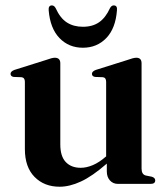

<svg xmlns="http://www.w3.org/2000/svg" viewBox="-20 -680 619 710"><path d="M72 -129V-377.5Q72 -393 59.5 -394.5L30.5 -395.5Q19 -397.5 19 -407Q19 -416 33.5 -421.5L149.5 -458Q172.5 -466.5 182.5 -466.5Q203 -466.5 203 -446V-146Q203 -102 223.2 -80.8Q243.5 -59.5 278.5 -59.5Q300 -59.5 323.5 -69.5Q347 -79.5 371 -100.5L372.5 -101.5V-377.5Q372.5 -393 360.5 -394.5L331.5 -395.5Q320 -397.5 320 -407Q320 -416 334.5 -421.5L450.5 -458Q473.5 -466.5 484 -466.5Q503.5 -466.5 503.5 -446V-56.5Q503.5 -35 519 -31L541.5 -26.5Q554 -22.5 554 -13Q554 0 537 0H416Q398 0 386.5 -12.8Q375 -25.5 375 -46V-75Q321 -28 279.2 -8.8Q237.5 10.5 200.5 10.5Q143.5 10.5 107.8 -25.8Q72 -62 72 -129ZM286.5 -581Q322.5 -581 346.5 -597.8Q370.5 -614.5 386.5 -649.5Q392 -660 400.5 -660Q414.5 -660 412.5 -642Q407.5 -575 373 -539.2Q338.5 -503.5 286.5 -503.5Q234.5 -503.5 200 -539.2Q165.5 -575 160 -642Q158.5 -660 172 -660Q180.5 -660 186 -649.5Q202.5 -613 227.2 -597Q252 -581 286.5 -581Z"/></svg>

Font: Fraunces 72pt SemiBold
Style: Regular
Weight: 600
Version: Version 1.000;[b76b70a41]